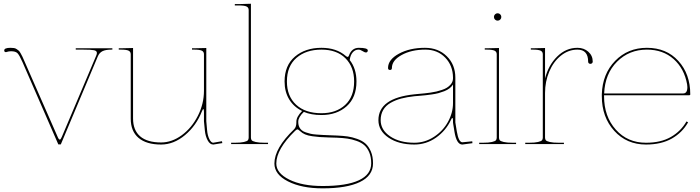

<svg xmlns="http://www.w3.org/2000/svg" viewBox="-20 -782 3798 1042"><path d="M2.9 -508.3Q2.9 -522.5 37.1 -522.5Q48.3 -522.5 56.2 -521.2Q64 -520 71 -515.1Q78.1 -510.3 82.3 -506.6Q86.4 -502.9 92.5 -491.9Q98.6 -481 102.1 -473.6Q105.5 -466.3 113.3 -448.2L292.5 -40Q298.8 -24.4 304.7 -24.4Q309.6 -24.4 315.9 -40L501.5 -478.5Q505.9 -488.3 505.9 -494.6Q505.9 -506.3 490 -509.5Q474.1 -512.7 431.2 -512.7H391.1V-520H589.8V-512.7H584.5Q553.2 -512.7 536.1 -504.2Q519 -495.6 510.7 -475.6L310.1 1.5H296.4L102.1 -444.8Q85 -483.4 74.5 -493.7Q64 -503.9 39.6 -503.9Q27.8 -503.9 16.1 -500Q14.2 -499 12.7 -499Q2.9 -499 2.9 -508.3Z M624.5 -512.7V-520H637.2L702.1 -521.5V-139.2Q702.1 -75.2 740.7 -42Q779.3 -8.8 854.5 -8.8Q912.6 -8.8 966.6 -48.3Q1020.5 -87.9 1053.7 -153.1Q1086.9 -218.3 1086.9 -289.1V-487.3Q1086.9 -501.5 1075.2 -507.1Q1063.5 -512.7 1034.7 -512.7H1022V-520H1034.7L1099.6 -521.5V-124.5L1104 -74.7Q1106.4 -46.9 1116 -27.3Q1125.5 -7.8 1136.7 -7.3L1184.6 -15.6L1186.5 -5.4L1138.2 2.4H1137.2Q1119.1 2.4 1106.9 -20.5Q1094.7 -43.5 1091.8 -73.7L1086.9 -124V-174.3Q1086.9 -189.9 1083.5 -189.9Q1080.6 -189.9 1075.7 -177.7Q1045.4 -100.1 984.1 -48.8Q922.9 2.4 854.5 2.4Q774.4 2.4 731.9 -33.7Q689.5 -69.8 689.5 -137.7V-487.3Q689.5 -501.5 677.7 -507.1Q666 -512.7 637.2 -512.7Z M1234.4 0V-7.3H1254.4Q1286.6 -7.3 1304 -11.5Q1321.3 -15.6 1325.4 -21Q1329.6 -26.4 1329.6 -35.2V-727.5Q1329.6 -741.2 1317.9 -746.8Q1306.2 -752.4 1276.9 -752.4H1254.4V-759.8H1276.9L1341.8 -761.7V-35.2Q1341.8 -26.4 1345.9 -21Q1350.1 -15.6 1367.4 -11.5Q1384.8 -7.3 1417 -7.3H1434.6V0Z M1469.2 105.5Q1469.2 22 1576.2 -80.6Q1588.4 -92.8 1588.4 -117.7V-121.6Q1588.4 -148.4 1619.6 -179.7Q1574.2 -201.7 1549.3 -242.9Q1524.4 -284.2 1524.4 -339.8Q1524.4 -427.2 1580.8 -474.9Q1637.2 -522.5 1724.6 -522.5Q1805.7 -522.5 1856.4 -478.5Q1862.8 -473.1 1866.7 -473.1Q1870.6 -473.1 1873.5 -480Q1888.2 -522 1926.8 -522.5Q1976.1 -522.5 1976.1 -508.3Q1976.1 -503.4 1973.1 -500.2Q1970.2 -497.1 1965.8 -497.1Q1959.5 -497.1 1947.3 -504.9Q1935.1 -512.7 1925.8 -512.7Q1907.2 -512.7 1894.3 -497.8Q1881.3 -482.9 1877.9 -456.1Q1914.6 -409.7 1914.6 -339.8Q1914.6 -252.9 1861.3 -205.3Q1808.1 -157.7 1724.6 -157.7Q1668.9 -157.7 1628.9 -174.8Q1598.6 -145.5 1598.6 -121.6Q1598.6 -103 1605 -90.8Q1609.9 -81.5 1618.2 -74.7Q1626.5 -67.9 1639.9 -63.5Q1653.3 -59.1 1665 -56.2Q1676.8 -53.2 1697.3 -51.8Q1717.8 -50.3 1731.2 -49.6Q1744.6 -48.8 1770.3 -47.9Q1795.9 -46.9 1809.6 -46.4Q1842.3 -44.9 1866.5 -41.5Q1890.6 -38.1 1918.2 -28.3Q1945.8 -18.6 1963.4 -2.9Q1981 12.7 1992.7 40Q2004.4 67.4 2004.4 104.5Q2004.4 171.4 1933.3 205.8Q1862.3 240.2 1731 240.2Q1617.2 240.2 1543.2 202.6Q1469.2 165 1469.2 105.5ZM1479.5 105.5Q1479.5 157.7 1549.6 192.6Q1619.6 227.5 1731 227.5Q1860.8 227.5 1927.7 196.3Q1994.6 165 1994.6 104.5Q1994.6 70.3 1984.1 45.4Q1973.6 20.5 1957.3 6.1Q1940.9 -8.3 1915.3 -17.3Q1889.6 -26.4 1865.7 -29.8Q1841.8 -33.2 1809.1 -34.7Q1795.4 -35.2 1762.9 -36.1Q1730.5 -37.1 1714.4 -38.3Q1698.2 -39.6 1674.8 -42.7Q1651.4 -45.9 1636 -52.5Q1620.6 -59.1 1609.4 -69.8Q1598.1 -80.1 1594.2 -80.1Q1590.8 -80.1 1582 -72.3Q1479.5 27.3 1479.5 105.5ZM1537.1 -339.8Q1537.1 -260.3 1586.9 -213.9Q1636.7 -167.5 1724.6 -167.5Q1804.2 -167.5 1853 -212.4Q1901.9 -257.3 1901.9 -339.8Q1901.9 -418.9 1854.7 -465.8Q1807.6 -512.7 1724.6 -512.7Q1640.6 -512.7 1588.9 -467.8Q1537.1 -422.9 1537.1 -339.8Z M2033.7 -129.9Q2033.7 -249.5 2228 -270Q2233.9 -270.5 2253.4 -272.5Q2272.9 -274.4 2284.4 -275.4Q2295.9 -276.4 2315.9 -279.3Q2335.9 -282.2 2348.9 -285.4Q2361.8 -288.6 2378.2 -293.9Q2394.5 -299.3 2404.8 -305.7Q2415 -312 2423.8 -321.3Q2432.6 -330.6 2436 -341.3Q2438.5 -350.1 2438.5 -357.4V-360.4Q2438 -426.3 2396 -469.5Q2354 -512.7 2288.1 -512.7Q2212.9 -512.7 2159.9 -483.6Q2106.9 -454.6 2106.9 -413.1Q2106.9 -402.3 2096.7 -402.3Q2085.9 -402.3 2085.9 -413.1Q2085.9 -458.5 2144.8 -490.5Q2203.6 -522.5 2286.6 -522.5Q2358.4 -522.5 2404.8 -476.8Q2451.2 -431.2 2451.2 -360.4V-117.7L2459 -69.8Q2468.8 -10.3 2489.3 -9.8L2543 -15.1L2543.9 -4.9L2489.3 2.4H2488.8Q2457.5 2.4 2446.3 -67.9Q2445.3 -73.2 2443.4 -85.9Q2441.4 -98.6 2439.9 -106.9Q2438.5 -115.2 2438.5 -117.2V-127.9Q2438.5 -141.6 2435.1 -141.6Q2431.6 -141.6 2427.2 -130.9Q2399.9 -72.8 2346.7 -35.2Q2293.5 2.4 2228.5 2.4Q2143.6 2.4 2088.6 -34.9Q2033.7 -72.3 2033.7 -129.9ZM2045.9 -129.9Q2045.9 -76.7 2097.4 -42Q2148.9 -7.3 2228.5 -7.3Q2285.6 -7.3 2334.7 -39.1Q2383.8 -70.8 2411.1 -120.4Q2438.5 -169.9 2438.5 -222.7V-323.2Q2431.6 -312 2419.7 -302.7Q2407.7 -293.5 2391.4 -287.1Q2375 -280.8 2359.9 -276.6Q2344.7 -272.5 2323.5 -269.5Q2302.2 -266.6 2289.3 -265.1Q2276.4 -263.7 2255.6 -262Q2234.9 -260.3 2229 -259.8Q2188.5 -255.4 2157.2 -247.1Q2126 -238.8 2099.9 -223.9Q2073.7 -209 2059.8 -185.3Q2045.9 -161.6 2045.9 -129.9Z M2580.6 0V-7.3H2600.6Q2632.8 -7.3 2650.1 -11.5Q2667.5 -15.6 2671.6 -21Q2675.8 -26.4 2675.8 -35.2V-487.3Q2675.8 -501.5 2663.8 -507.1Q2651.9 -512.7 2623 -512.7H2610.8V-520H2623L2688 -521.5V-35.2Q2688 -26.4 2692.1 -21Q2696.3 -15.6 2713.6 -11.5Q2731 -7.3 2763.2 -7.3H2780.8V0ZM2666.5 -675.8Q2660.6 -681.6 2660.6 -689.9Q2660.6 -698.2 2666.5 -704.1Q2672.4 -710 2680.7 -710Q2689 -710 2694.8 -704.1Q2700.7 -698.2 2700.7 -689.9Q2700.7 -681.6 2694.8 -675.8Q2689 -669.9 2680.7 -669.9Q2672.4 -669.9 2666.5 -675.8Z M2830.6 0V-7.3H2850.6Q2882.8 -7.3 2900.1 -11.5Q2917.5 -15.6 2921.6 -21Q2925.8 -26.4 2925.8 -35.2V-487.3Q2925.8 -501.5 2913.8 -507.1Q2901.9 -512.7 2873 -512.7H2860.8V-520H2873L2938 -521.5V-356.4Q2956.5 -428.7 3004.2 -475.6Q3051.8 -522.5 3113.8 -522.5Q3148.9 -522.5 3172.9 -501.2Q3196.8 -480 3196.8 -447.3Q3196.8 -442.4 3193.1 -439Q3189.5 -435.5 3184.1 -435.5Q3178.7 -435.5 3175.3 -438.7Q3171.9 -441.9 3171.9 -447.3Q3171.9 -512.7 3113.8 -512.7Q3064.9 -512.7 3024.2 -480Q2983.4 -447.3 2960.7 -393.3Q2938 -339.4 2938 -277.3V-35.2Q2938 -26.4 2942.1 -21Q2946.3 -15.6 2963.6 -11.5Q2981 -7.3 3013.2 -7.3H3040.5V0Z M3246.1 -259.8V-270.5Q3249.5 -380.9 3318.4 -451.7Q3387.2 -522.5 3490.7 -522.5Q3596.7 -522.5 3661.4 -451.4Q3726.1 -380.4 3726.1 -270Q3726.1 -265.1 3720.7 -265.1H3258.3V-259.8Q3258.3 -149.9 3322 -78.6Q3385.7 -7.3 3485.8 -7.3Q3566.4 -7.3 3620.8 -38.6Q3675.3 -69.8 3705.6 -123L3714.4 -118.2Q3683.1 -62.5 3626 -30Q3568.8 2.4 3485.8 2.4Q3380.9 2.4 3313.5 -72Q3246.1 -146.5 3246.1 -259.8ZM3258.8 -274.9H3688Q3710.4 -274.9 3710.4 -309.1Q3710.4 -317.4 3709 -324.2Q3693.8 -409.7 3636 -461.2Q3578.1 -512.7 3490.7 -512.7Q3394.5 -512.7 3328.9 -447.3Q3263.2 -381.8 3258.8 -274.9Z"/></svg>

Font: Znikomit
Style: Regular
Weight: 100
Designer: gluk
Foundry: gluk
Version: Version 0.53